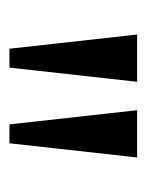

<svg xmlns="http://www.w3.org/2000/svg" viewBox="28 -728 310 406"><g transform="rotate(90 183.0 -525.0)"><path d="M243 -390 213 -660H313L283 -390ZM83 -390 53 -660H153L123 -390Z"/></g></svg>

Font: El Messiri
Style: Regular
Weight: 400
Designer: Mohamed Gaber
Foundry: Kief Type Foundry
Version: Version 2.020